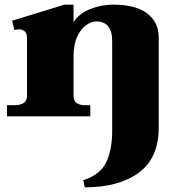

<svg xmlns="http://www.w3.org/2000/svg" viewBox="-20 -500 792 825"><path d="M662 -339V48Q662 179 576.5 242Q491 305 344 305L338 274Q411 251 436.5 197Q462 143 462 63V-324Q462 -408 393 -408Q374 -408 351.5 -393Q329 -378 312.5 -344Q296 -310 296 -256V-88Q296 -48 346 -48H368V0H10V-48H42Q96 -48 96 -88V-337Q96 -357 86 -365.5Q76 -374 61 -374Q56 -374 42 -371L32 -411L257 -480H296V-405Q321 -443 368.5 -461.5Q416 -480 466 -480Q564 -480 613 -442Q662 -404 662 -339Z"/></svg>

Font: Taviraj Black
Style: Regular
Weight: 900
Designer: Katatrad Team
Foundry: CadsonDemak
Version: Version 1.030